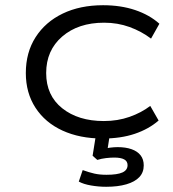

<svg xmlns="http://www.w3.org/2000/svg" viewBox="-20 -523 663 736"><path d="M374 8Q286 8 219.5 -22.5Q153 -53 116 -110Q79 -167 79 -243Q79 -322 116.5 -380.5Q154 -439 220.5 -471Q287 -503 375 -503Q443 -503 498 -484.5Q553 -466 591 -432L559 -375Q522 -403 476.5 -419.5Q431 -436 379 -436Q280 -436 218.5 -383Q157 -330 157 -243Q157 -157 218.5 -108Q280 -59 378 -59Q431 -59 476.5 -75Q522 -91 556 -117L588 -61Q550 -28 496.5 -10Q443 8 374 8ZM387 193Q358 193 329 188Q300 183 282 173L297 129Q322 138 342 142.5Q362 147 388 147Q430 147 449.5 138Q469 129 469 110Q469 95 456 88Q443 81 418 81Q404 81 386.5 83Q369 85 353 90L335 74L350 -20H403L391 57L366 50Q386 45 402 43Q418 41 431 41Q462 41 484.5 49Q507 57 519 72.5Q531 88 531 111Q531 138 514 156Q497 174 464.5 183.5Q432 193 387 193Z"/></svg>

Font: Nunito Sans 7pt Expanded Light
Style: Regular
Weight: 300
Width: 7
Designer: Vernon Adams
Foundry: Vernon Adams
Version: Version 3.101;gftools[0.9.27]